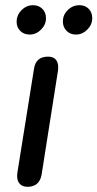

<svg xmlns="http://www.w3.org/2000/svg" viewBox="-20 -712 375 739"><path d="M47 -48 111 -448Q118 -494 165 -494Q184 -494 194 -483.5Q204 -473 204 -453Q204 -444 203 -439L140 -39Q131 7 86 7Q64 7 53.5 -7.5Q43 -22 47 -48ZM44 -628Q44 -654 63 -673Q82 -692 107 -692Q129 -692 143 -678Q157 -664 157 -642Q157 -617 138 -598Q119 -579 94 -579Q72 -579 58 -593Q44 -607 44 -628ZM222 -629Q222 -655 241 -673.5Q260 -692 286 -692Q308 -692 321.5 -678Q335 -664 335 -642Q335 -617 316 -598Q297 -579 272 -579Q250 -579 236 -593.5Q222 -608 222 -629Z"/></svg>

Font: SN Pro
Style: Italic
Weight: 400
Italic angle: -9°
Designer: Tobias Whetton
Foundry: Supernotes
Version: Version 1.003